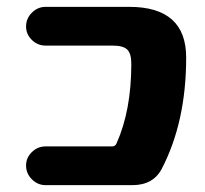

<svg xmlns="http://www.w3.org/2000/svg" viewBox="-20 -540 599 560"><path d="M308 -113Q316 -113 320 -122Q363 -218 363 -354Q363 -384 351 -395.5Q339 -407 309 -407H113Q90 -407 73 -423.5Q56 -440 56 -463Q56 -486 73 -503Q90 -520 113 -520H357Q523 -520 523 -372Q523 -185 452 -48Q427 0 366 0H113Q90 0 73 -17Q56 -34 56 -57Q56 -80 73 -96.5Q90 -113 113 -113Z"/></svg>

Font: Rounded Mplus 1c ExtraBold
Style: Regular
Weight: 800
Version: Version 1.059.20150529